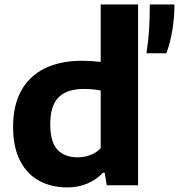

<svg xmlns="http://www.w3.org/2000/svg" viewBox="-20 -828 800 858"><path d="M38.5 -262Q38.5 -356.5 74.8 -422.5Q111 -488.5 180.2 -522.5Q249.5 -556.5 347.5 -556.5Q382 -556.5 430 -551.5V-808H597V0H457L448 -56H440Q411.5 -25.5 370.8 -8Q330 9.5 280.5 9.5Q211.5 9.5 157 -19Q102.5 -47.5 70.5 -108.2Q38.5 -169 38.5 -262ZM430 -165.5V-423.5Q394 -430.5 355 -430.5Q278.5 -430.5 241.5 -392.8Q204.5 -355 204.5 -274Q204.5 -194 236.2 -159.5Q268 -125 326.5 -125Q356 -125 383.2 -135Q410.5 -145 430 -165.5ZM649.5 -808H759.5Q759.5 -749.5 750 -692.5Q740.5 -635.5 723.5 -590H634.5Q643 -644 646.2 -695.8Q649.5 -747.5 649.5 -808Z"/></svg>

Font: Encode Sans Semi Expanded
Style: Bold
Weight: 700
Width: 6
Designer: Multiple Designers
Foundry: Impallari Type
Version: Version 2.000